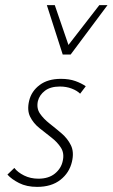

<svg xmlns="http://www.w3.org/2000/svg" viewBox="-20 -724 440 750"><path d="M125 6Q84 6 54.5 -9Q25 -24 9 -42L36 -68Q49 -51 74 -38.5Q99 -26 130 -26Q170 -26 194.5 -46Q219 -66 225 -95Q232 -125 218 -147Q204 -169 180.5 -187Q157 -205 133.5 -224Q110 -243 97.5 -268.5Q85 -294 94 -331Q103 -368 135 -392Q167 -416 218 -416Q250 -416 274 -407.5Q298 -399 315 -387L293 -358Q281 -370 260 -378Q239 -386 214 -386Q177 -386 155.5 -369.5Q134 -353 128 -329Q122 -301 136 -280.5Q150 -260 173.5 -241.5Q197 -223 220.5 -203Q244 -183 257 -156.5Q270 -130 261 -92Q251 -49 216 -21.5Q181 6 125 6ZM225 -511 237 -535 368 -704H400L256 -511ZM225 -511 163 -704H194L252 -535L256 -511Z"/></svg>

Font: Ysabeau Infant ExtraLight
Style: Italic
Weight: 250
Italic angle: -12°
Designer: Christian Thalmann (Catharsis Fonts)
Version: Version 2.001;gftools[0.9.30]; featfreeze: ss01,ss02,lnum